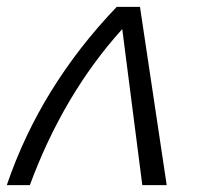

<svg xmlns="http://www.w3.org/2000/svg" viewBox="-33 -541 586 561"><path d="M-13.2 0Q85 -288.1 308.1 -521H376L454.1 0H382.8L324.2 -456.1Q152.3 -265.6 54.2 0Z"/></svg>

Font: Rawline
Style: Italic
Weight: 400
Italic angle: -12°
Designer: Matt McInerney, Pablo Impallari, Rodrigo Fuenzalida
Foundry: Matt McInerney, Pablo Impallari, Rodrigo Fuenzalida
Version: Version 4.020;PS 004.020;hotconv 1.0.88;makeotf.lib2.5.64775